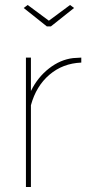

<svg xmlns="http://www.w3.org/2000/svg" viewBox="-20 -750 363 770"><path d="M91 -730 176 -667 261 -730 277 -718 184 -644H168L75 -718ZM306 -499Q232 -496 178.5 -450.5Q125 -405 104 -328V0H84V-519H104V-385Q131 -440 176.5 -475.5Q222 -511 273 -517Q299 -519 306 -519Z"/></svg>

Font: Raleway-v4020 Thin
Style: Regular
Weight: 250
Designer: Matt McInerney, Pablo Impallari, Rodrigo Fuenzalida
Foundry: Matt McInerney, Pablo Impallari, Rodrigo Fuenzalida
Version: Version 4.020;PS 004.020;hotconv 1.0.88;makeotf.lib2.5.64775